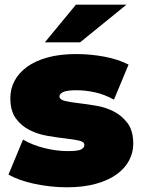

<svg xmlns="http://www.w3.org/2000/svg" viewBox="-20 -787 605 817"><path d="M264 10Q229 10 193.5 6Q158 2 125.5 -5Q93 -12 65 -22Q37 -32 16 -44L78 -193Q117 -170 168.5 -157Q220 -144 269 -144Q311 -144 325 -151Q339 -158 339 -170Q339 -184 315.5 -189Q292 -194 257 -198Q222 -202 181.5 -209Q141 -216 106 -233.5Q71 -251 47.5 -283Q24 -315 24 -370Q24 -409 42 -443Q60 -477 95 -502.5Q130 -528 182.5 -542.5Q235 -557 304 -557Q364 -557 423.5 -546Q483 -535 527 -512L465 -363Q423 -386 382.5 -394.5Q342 -403 307 -403Q263 -403 248 -395Q233 -387 233 -377Q233 -363 256.5 -357.5Q280 -352 314.5 -348Q349 -344 390 -337Q431 -330 465.5 -312Q500 -294 523.5 -262Q547 -230 547 -175Q547 -138 529.5 -104.5Q512 -71 477 -45.5Q442 -20 388.5 -5Q335 10 264 10ZM171 -607 303 -767H518L321 -607Z"/></svg>

Font: Montserrat-Alt1 Black
Style: Regular
Weight: 900
Designer: Differentunic
Foundry: Differentunic
Version: Version 7.222